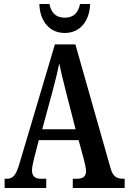

<svg xmlns="http://www.w3.org/2000/svg" viewBox="-20 -935 640 955"><path d="M302 -771C385 -771 427 -840 428 -915H378C369 -867 341 -847 302 -847C263 -847 235 -867 226 -915H176C177 -840 219 -771 302 -771ZM3 0H210V-46H182C151 -46 139 -63 139 -88C139 -106 147 -133 150 -149L173 -238H371L398 -139C402 -122 408 -98 408 -83C408 -59 393 -46 366 -46H342V0H600V-46H592C559 -46 541 -59 530 -98L355 -714H253L77 -122C59 -60 43 -46 14 -46H3ZM190 -292 244 -491C256 -536 267 -582 275 -620C282 -581 294 -536 307 -483L356 -292Z"/></svg>

Font: Noto Serif Hebrew ExtraCondensed SemiBold
Style: Regular
Weight: 600
Width: 2
Designer: Monotype Design Team
Foundry: Monotype Imaging Inc.
Version: Version 2.004